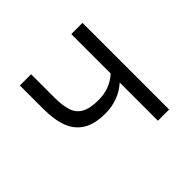

<svg xmlns="http://www.w3.org/2000/svg" viewBox="-127 -634 774 774"><g transform="rotate(-45 260.0 -247.0)"><path d="M366 0V-218Q341 -195 308 -182.5Q275 -170 237 -170Q177 -170 141 -192Q105 -214 89 -256Q73 -298 73 -358V-494H137V-361Q137 -316 146.5 -286.5Q156 -257 182 -242.5Q208 -228 255 -228Q288 -228 315 -238Q342 -248 366 -269V-494H430V0Z"/></g></svg>

Font: Nunito Sans 7pt Condensed Light
Style: Regular
Weight: 300
Width: 3
Designer: Vernon Adams
Foundry: Vernon Adams
Version: Version 3.101;gftools[0.9.27]